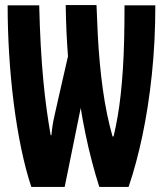

<svg xmlns="http://www.w3.org/2000/svg" viewBox="-20 -734 640 754"><path d="M103 0Q81 -66 63.5 -150Q46 -234 34 -328.5Q22 -423 16 -521Q10 -619 10 -713H134Q136 -629 140 -556Q144 -483 150 -419.5Q156 -356 163.5 -302Q171 -248 179 -203H182Q185 -241 193.5 -277.5Q202 -314 210 -351L247 -513Q243 -566 241 -611Q239 -656 238 -714H359Q361 -654 364 -597Q367 -540 372 -486Q377 -432 384 -382Q391 -332 400.5 -286Q410 -240 422 -198H426Q435 -236 442 -276.5Q449 -317 454 -362.5Q459 -408 462.5 -461Q466 -514 467.5 -576.5Q469 -639 469 -713H590Q590 -572 576.5 -443Q563 -314 539.5 -202.5Q516 -91 485 0H370Q356 -43 341.5 -98Q327 -153 315.5 -209Q304 -265 297 -310L234 0Z"/></svg>

Font: Noto Sans Mono
Style: Bold
Weight: 700
Designer: Monotype Design Team
Foundry: Monotype Imaging Inc.
Version: Version 2.014